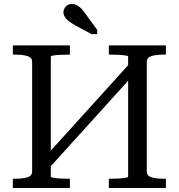

<svg xmlns="http://www.w3.org/2000/svg" viewBox="-20 -936 890 956"><path d="M186 -134 632 -627 666 -587 220 -94ZM44 0V-46H55Q92 -46 116 -53Q140 -60 140 -82V-628Q140 -650 116 -657Q92 -664 55 -664H44V-710H328V-664H319Q300 -664 280.5 -663Q261 -662 247 -660Q233 -658 233 -654V-56Q233 -53 247 -50.5Q261 -48 280.5 -47Q300 -46 319 -46H328V0ZM522 0V-46H531Q550 -46 570 -47Q590 -48 604 -50.5Q618 -53 618 -56V-654Q618 -658 604 -660Q590 -662 570 -663Q550 -664 531 -664H522V-710H806V-664H795Q759 -664 735 -657Q711 -650 711 -628V-82Q711 -60 735 -53Q759 -46 795 -46H806V0ZM400 -875Q391 -888 381 -897Q371 -906 361 -911Q351 -916 338 -916Q319 -916 307.5 -903.5Q296 -891 296 -875Q296 -863 303 -851.5Q310 -840 323.5 -830Q337 -820 354 -810L436 -766H464V-787Z"/></svg>

Font: Roboto Serif 28pt
Style: Regular
Weight: 400
Designer: Greg Gazdowicz
Foundry: Commercial Type
Version: Version 1.008